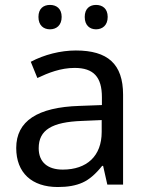

<svg xmlns="http://www.w3.org/2000/svg" viewBox="-20 -750 601 780"><path d="M136.2 -681.2C136.2 -646.5 157.2 -630.9 183.1 -630.9C208.5 -630.9 230.5 -646.5 230.5 -681.2C230.5 -715.8 208.5 -730 183.1 -730C157.2 -730 136.2 -715.8 136.2 -681.2ZM324.2 -681.2C324.2 -646.5 345.2 -630.9 370.1 -630.9C395.5 -630.9 417.5 -646.5 417.5 -681.2C417.5 -715.8 395.5 -730 370.1 -730C345.2 -730 324.2 -715.8 324.2 -681.2ZM480 0V-365.2C480 -490.2 417.5 -544.9 288.1 -544.9C225.6 -544.9 159.2 -527.8 105 -499L131.8 -433.1C176.3 -454.1 226.6 -474.1 283.2 -474.1C360.8 -474.1 394 -436.5 394 -355V-323.2L303.2 -319.8C131.8 -314.5 45.9 -257.8 45.9 -148.9C45.9 -47.9 109.4 9.8 214.8 9.8C255.4 9.8 288.6 3.9 315.4 -8.3C341.8 -20 368.2 -42.5 395 -76.2H398.9L416 0ZM234.9 -61C172.9 -61 137.2 -91.8 137.2 -147.9C137.2 -222.2 190.9 -254.4 314 -258.8L393.1 -262.2V-213.9C393.1 -116.2 333 -61 234.9 -61Z"/></svg>

Font: Noto Reveo Sans
Style: Regular
Weight: 400
Designer: Monotype Design team
Foundry: Monotype Imaging Inc.
Version: Version 1.04